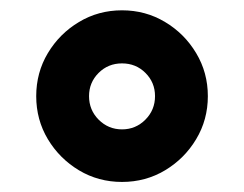

<svg xmlns="http://www.w3.org/2000/svg" viewBox="-20 -430 480 378"><path d="M51.3 -240.7Q51.3 -287.1 74.2 -325.4Q97.2 -363.8 135.5 -386.7Q173.8 -409.7 220.2 -409.7Q266.6 -409.7 304.9 -386.7Q343.3 -363.8 366.2 -325.4Q389.2 -287.1 389.2 -240.7Q389.2 -194.3 366.2 -156Q343.3 -117.7 304.9 -94.7Q266.6 -71.8 220.2 -71.8Q173.8 -71.8 135.5 -94.7Q97.2 -117.7 74.2 -156Q51.3 -194.3 51.3 -240.7ZM155.3 -240.7Q155.3 -213.4 174.3 -194.3Q193.4 -175.3 220.2 -175.3Q247.1 -175.3 266.1 -194.3Q285.2 -213.4 285.2 -240.7Q285.2 -267.6 266.4 -286.4Q247.6 -305.2 220.2 -305.2Q192.9 -305.2 174.1 -286.4Q155.3 -267.6 155.3 -240.7Z"/></svg>

Font: Vazir FD-UI
Style: Bold-FD-UI
Weight: 700
Designer: Saber Rastikerdar
Foundry: Saber Rastikerdar
Version: Version 30.0.0